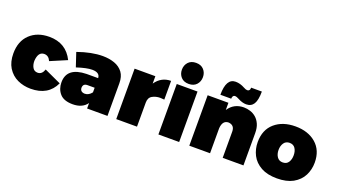

<svg xmlns="http://www.w3.org/2000/svg" viewBox="-68 -1381 3431 1956"><g transform="rotate(20 1648.0 -403.5)"><path d="M302 8Q225 8 159.5 -22.2Q94 -52.5 53 -117.5Q15 -180 15 -271Q15 -404 94.5 -479.5Q174 -555 304 -555Q485 -555 563 -397L384 -321Q362 -373 314 -373Q248 -373 242 -272Q242 -230 259.5 -200Q277 -170 314 -170Q361 -170 381 -229L563 -145Q492 8 302 8Z M759 10Q663 10 619.5 -39.5Q576 -89 576 -162Q576 -324 788 -329H913Q911 -389 828 -389Q769 -389 662 -354L612 -504Q762 -557 882 -557Q951.5 -557 1009.2 -536.8Q1067 -516.5 1101.5 -470.5Q1134 -426 1134 -354V0H913V-59Q863 10 759 10ZM837 -133Q881 -133 913 -175V-225H835Q789 -225 787 -181Q787 -136 837 -133Z M1454 0H1229V-547H1454V-467Q1516 -557 1621 -557V-354Q1597 -357 1577 -357Q1530 -357 1492 -336Q1454 -315 1454 -261Z M1799 -589Q1745 -589 1715 -622Q1685 -655 1685 -703Q1685 -751 1715 -784Q1745 -817 1799 -817Q1853 -817 1883 -784Q1913 -751 1913 -703Q1913 -655 1883 -622Q1853 -589 1799 -589ZM1911 0H1686V-547H1911Z M2608 0H2383V-284Q2383 -353 2318 -359Q2252 -359 2246 -271V0H2021V-547H2246V-469Q2304 -557 2412 -557Q2446.5 -557 2481.2 -546Q2516 -535 2544.5 -510.5Q2573 -486 2590.5 -446.2Q2608 -406.5 2608 -349ZM2420 -594Q2378 -594 2328 -621Q2303 -635 2287 -635Q2260 -635 2258 -596H2141Q2141 -774 2243 -774Q2292 -774 2341 -747Q2366 -733 2381 -733Q2411 -733 2411 -771H2527Q2527 -678 2500.8 -636Q2474.5 -594 2420 -594Z M2972 8Q2868 8 2800 -29.5Q2729 -69 2696 -133.5Q2663 -198 2663 -274Q2663 -407 2748.5 -481Q2834 -555 2972 -555Q3110 -555 3195.5 -481Q3281 -407 3281 -274Q3281 -199 3248.5 -134.5Q3216 -70 3144.5 -29.5Q3075.5 8 2972 8ZM2972 -165Q3014 -165 3034 -195.5Q3054 -226 3054 -271Q3054 -316 3034 -346.5Q3014 -377 2972 -377Q2932 -377 2911 -346.2Q2890 -315.5 2890 -271Q2890 -226.5 2911 -195.8Q2932 -165 2972 -165Z"/></g></svg>

Font: Argentum Novus Black
Style: Regular
Weight: 900
Designer: Julieta Ulanovsky (font) & Cristiano Sobral (main changes)
Foundry: Julieta Ulanovsky (font) & Cristiano Sobral (main changes)
Version: Version 3.00;November 27, 2020;FontCreator 13.0.0.2655 64-bi